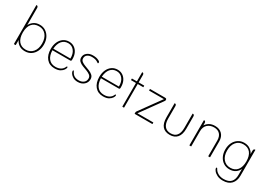

<svg xmlns="http://www.w3.org/2000/svg" viewBox="17 -1376 3331 2365"><g transform="rotate(30 1682.0 -193.0)"><path d="M94 -74V-3Q94 0 91 0H71Q68 0 68 -3V-553Q68 -556 71 -556H73Q80 -556 87 -549.5Q94 -543 94 -528V-284Q107 -315 141.5 -341Q176 -367 229 -367Q277 -367 313.5 -342.5Q350 -318 371 -276Q392 -234 392 -179Q392 -124 371 -81.5Q350 -39 313.5 -15Q277 9 228 9Q176 9 142 -15Q108 -39 94 -74ZM228 -13Q290 -13 328 -58Q366 -103 366 -179Q366 -255 328.5 -300Q291 -345 229 -345Q163 -345 127.5 -302Q92 -259 92 -179Q92 -100 127.5 -56.5Q163 -13 228 -13Z M772 -172H517Q519 -96 553.5 -54.5Q588 -13 650 -13Q694 -13 724 -31Q754 -49 767 -81Q771 -89 776 -89Q780 -89 781.5 -85.5Q783 -82 783 -78Q783 -66 770 -45.5Q757 -25 728 -8Q699 9 649 9Q576 9 533.5 -41.5Q491 -92 491 -178Q491 -234 510.5 -276.5Q530 -319 564.5 -343Q599 -367 645 -367Q687 -367 719 -345.5Q751 -324 768.5 -287Q786 -250 786 -203Q786 -196 786 -193Q786 -190 785 -183Q784 -172 772 -172ZM517 -194H760Q762 -262 729.5 -303.5Q697 -345 644 -345Q588 -345 555 -305Q522 -265 517 -194Z M1088 -324 1087 -319Q1085 -313 1082 -313Q1077 -313 1072 -318Q1053 -332 1032 -338Q1011 -344 982 -344Q942 -344 918 -326Q894 -308 894 -276Q894 -249 915 -233Q936 -217 967.5 -206Q999 -195 1030 -182Q1061 -169 1082 -149.5Q1103 -130 1103 -96Q1103 -49 1068 -19Q1033 11 981 11Q940 11 913 -5Q886 -21 873 -41Q860 -61 860 -74Q860 -87 867 -87Q871 -87 876 -78Q892 -42 918.5 -27Q945 -12 981 -12Q1023 -12 1050 -33.5Q1077 -55 1077 -92Q1077 -121 1056 -137.5Q1035 -154 1004 -165.5Q973 -177 941.5 -189Q910 -201 889 -220.5Q868 -240 868 -273Q868 -314 900.5 -340.5Q933 -367 982 -367Q1009 -367 1028.5 -363Q1048 -359 1068 -349Q1082 -342 1085.5 -335.5Q1089 -329 1088 -324Z M1462 -172H1207Q1209 -96 1243.5 -54.5Q1278 -13 1340 -13Q1384 -13 1414 -31Q1444 -49 1457 -81Q1461 -89 1466 -89Q1470 -89 1471.5 -85.5Q1473 -82 1473 -78Q1473 -66 1460 -45.5Q1447 -25 1418 -8Q1389 9 1339 9Q1266 9 1223.5 -41.5Q1181 -92 1181 -178Q1181 -234 1200.5 -276.5Q1220 -319 1254.5 -343Q1289 -367 1335 -367Q1377 -367 1409 -345.5Q1441 -324 1458.5 -287Q1476 -250 1476 -203Q1476 -196 1476 -193Q1476 -190 1475 -183Q1474 -172 1462 -172ZM1207 -194H1450Q1452 -262 1419.5 -303.5Q1387 -345 1334 -345Q1278 -345 1245 -305Q1212 -265 1207 -194Z M1610 -337H1542Q1539 -337 1539 -340V-357Q1539 -360 1542 -360H1610V-488Q1610 -491 1612 -491H1615Q1622 -491 1628.5 -485Q1635 -479 1635 -463V-360H1712Q1715 -360 1715 -357V-340Q1715 -337 1712 -337H1635V-3Q1635 0 1632 0H1612Q1610 0 1610 -3Z M1812 -23H2036Q2039 -23 2039 -20V-3Q2039 0 2036 0H1788Q1785 0 1785 -3V-21Q1785 -28 1791 -37L2008 -337H1799Q1796 -337 1796 -340V-357Q1796 -360 1799 -360H2008Q2022 -360 2028 -356Q2034 -352 2034 -338Q2034 -332 2030 -325.5Q2026 -319 2018 -308Z M2288 9Q2219 9 2183 -32.5Q2147 -74 2147 -159V-357Q2147 -360 2150 -360H2152Q2160 -360 2166.5 -354Q2173 -348 2173 -332V-156Q2173 -86 2202.5 -49.5Q2232 -13 2288 -13Q2403 -13 2403 -156V-357Q2403 -360 2406 -360H2408Q2416 -360 2422.5 -354Q2429 -348 2429 -332V-159Q2429 -77 2392.5 -34Q2356 9 2288 9Z M2590 -332V-299Q2610 -331 2642.5 -349Q2675 -367 2720 -367Q2784 -367 2821 -329Q2858 -291 2858 -227V-3Q2858 0 2855 0H2835Q2832 0 2832 -3V-224Q2832 -281 2802.5 -313Q2773 -345 2718 -345Q2663 -345 2626.5 -312Q2590 -279 2590 -217V-3Q2590 0 2587 0H2567Q2564 0 2564 -3V-357Q2564 -360 2567 -360H2569Q2576 -360 2583 -354Q2590 -348 2590 -332Z M3270 -284V-332Q3270 -348 3277 -354Q3284 -360 3291 -360H3293Q3296 -360 3296 -357V9Q3296 83 3255 126.5Q3214 170 3136 170Q3087 170 3054 153Q3021 136 3004 114Q2987 92 2987 79Q2987 68 2994 68Q2999 68 3003 74Q3020 109 3055 128.5Q3090 148 3134 148Q3205 148 3237.5 113Q3270 78 3270 11V-74Q3256 -39 3222 -15Q3188 9 3136 9Q3088 9 3051 -15Q3014 -39 2993 -81.5Q2972 -124 2972 -179Q2972 -234 2993 -276Q3014 -318 3051 -342.5Q3088 -367 3135 -367Q3188 -367 3223 -341Q3258 -315 3270 -284ZM3136 -13Q3201 -13 3236 -56.5Q3271 -100 3271 -179Q3271 -259 3236 -302Q3201 -345 3135 -345Q3073 -345 3035.5 -300Q2998 -255 2998 -179Q2998 -103 3036 -58Q3074 -13 3136 -13Z"/></g></svg>

Font: Zain ExtraLight
Style: Regular
Weight: 200
Designer: Zain,Boutros
Foundry: Mobile Telecommunications Company (Zain), 2024
Version: Version 1.51; ttfautohint (v1.8.4)